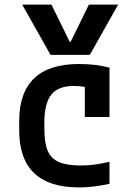

<svg xmlns="http://www.w3.org/2000/svg" viewBox="-20 -810 590 840"><path d="M77 -790H205L285 -627H289L369 -790H497L373 -570H201ZM326 10Q64 10 64 -240V-280Q64 -530 326 -530Q399 -530 459 -514V-298H351V-498L401 -417Q379 -425 353.5 -429.5Q328 -434 303 -434Q235 -434 204.5 -396Q174 -358 174 -273V-248Q174 -186 188.5 -151Q203 -116 238 -101Q273 -86 334 -86Q366 -86 394.5 -90Q423 -94 459 -102V-6Q428 1 394.5 5.5Q361 10 326 10Z"/></svg>

Font: M PLUS Code Latin SemiExpanded Medium
Style: Regular
Weight: 500
Width: 6
Designer: Coji Morishita
Foundry: UNDERFOREST DESIGN
Version: Version 1.002; ttfautohint (v1.8.3)